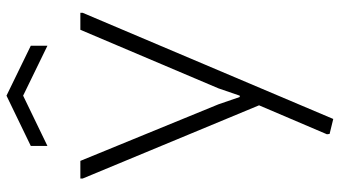

<svg xmlns="http://www.w3.org/2000/svg" viewBox="-242 -560 1022 577"><g transform="rotate(-90 268.5 -271.0)"><path d="M155 209 154 201 241 -3 21 -533V-540H74L244 -125L266 -61H270L292 -125L468 -540H519V-533L200 220ZM119 -689 270 -762 420 -689V-639L270 -712L119 -639Z"/></g></svg>

Font: Encode Sans Normal
Style: ExtraLight
Weight: 200
Designer: Pablo Impallari, Andres Torresi
Foundry: Pablo Impallari, Andres Torresi
Version: Version 1.000; ttfautohint (v1.00) -l 8 -r 50 -G 200 -x 14 -